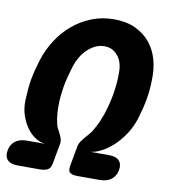

<svg xmlns="http://www.w3.org/2000/svg" viewBox="-113 -812 795 884"><g transform="rotate(10 285.0 -370.0)"><path d="M30 0Q-5 0 -19.5 -16Q-34 -32 -29 -60Q-24 -88 -4 -104Q16 -120 51 -120H136Q113 -122 90 -136.5Q67 -151 49.5 -175.5Q32 -200 21 -233Q10 -266 12 -305Q13 -331 15 -354.5Q17 -378 21 -400.5Q25 -423 31 -446.5Q37 -470 45 -496Q61 -546 89.5 -590.5Q118 -635 157 -668Q196 -701 244.5 -720.5Q293 -740 350 -740Q407 -740 449 -720.5Q491 -701 518.5 -668Q546 -635 558.5 -590.5Q571 -546 569 -496Q569 -470 566.5 -446.5Q564 -423 560 -400.5Q556 -378 550 -354.5Q544 -331 536 -305Q523 -266 501 -233Q479 -200 452.5 -175.5Q426 -151 398 -136.5Q370 -122 346 -120H432Q468 -120 482.5 -104Q497 -88 492 -60Q487 -32 466.5 -16Q446 0 411 0H310Q285 0 274 -7.5Q263 -15 267 -40L284 -134Q286 -148 299 -165Q312 -182 329 -201Q335 -207 342 -218.5Q349 -230 356 -243.5Q363 -257 369 -272Q375 -287 380 -300Q389 -327 395 -351Q401 -375 405 -398Q409 -421 411.5 -445Q414 -469 414 -496Q415 -517 410.5 -537.5Q406 -558 395 -574Q384 -590 367.5 -600Q351 -610 328 -610Q304 -610 284 -600Q264 -590 247.5 -574Q231 -558 219 -537.5Q207 -517 200 -496Q192 -469 185.5 -445Q179 -421 175 -398Q171 -375 168.5 -351Q166 -327 166 -300Q166 -287 167 -272Q168 -257 170 -243.5Q172 -230 175 -218.5Q178 -207 181 -201Q192 -182 199 -165Q206 -148 204 -134L187 -40Q183 -15 169 -7.5Q155 0 130 0Z"/></g></svg>

Font: Maple Mono ExtraBold
Style: Italic
Weight: 800
Italic angle: -10°
Monospace: yes
Designer: subframe7536
Version: Version 7.200